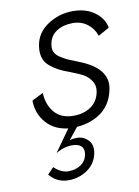

<svg xmlns="http://www.w3.org/2000/svg" viewBox="-80 -523 580 800"><g transform="rotate(-10 210.0 -123.5)"><path d="M102 -155Q104 -105 132 -72Q160 -39 212 -39Q257 -39 287 -60.5Q317 -82 324 -121Q329 -147 315 -167.5Q301 -188 282 -198Q263 -208 229 -221Q201 -231 183 -240.5Q165 -250 147 -265Q129 -280 122.5 -302Q116 -324 121 -353Q130 -406 178 -437.5Q226 -469 284 -469Q339 -469 376 -442Q413 -415 420 -375L373 -349Q363 -380 337 -400Q311 -420 275 -420Q235 -420 207 -402Q179 -384 173 -350Q169 -331 175 -316.5Q181 -302 200.5 -290Q220 -278 232 -273Q244 -268 274 -256Q394 -209 379 -125Q368 -63 325 -29.5Q282 4 218 9L179 58Q192 54 209 54Q237 54 256.5 74Q276 94 270 128Q262 172 226 197Q190 222 146 222Q96 222 65 184L91 157Q120 185 152 185Q182 185 204 170Q226 155 231 128Q235 105 222.5 93Q210 81 185 81Q149 81 115 102L181 9Q122 2 88.5 -37Q55 -76 54 -131Z"/></g></svg>

Font: Renner* Light
Style: Light Italic
Weight: 300
Italic angle: -10°
Version: Version 003.000 ; ttfautohint (v0.97) -l 8 -r 50 -G 200 -x 1